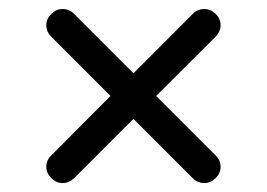

<svg xmlns="http://www.w3.org/2000/svg" viewBox="-20 -561 591 425"><path d="M118.7 -155.8Q104.5 -155.8 93.5 -166.7Q82.5 -177.7 82.5 -191.9Q82.5 -206.5 93.3 -216.8L224.6 -348.6L93.3 -480Q82.5 -490.7 82.5 -505.4Q82.5 -519.5 93.5 -530.3Q104.5 -541 118.7 -541Q133.3 -541 144 -530.3L275.4 -398.9L406.7 -530.3Q417 -541 432.1 -541Q446.3 -541 457.3 -530.3Q468.3 -519.5 468.3 -505.4Q468.3 -491.7 457.5 -480L325.7 -348.6L457.5 -216.8Q468.3 -206.1 468.3 -191.9Q468.3 -177.7 457.3 -166.7Q446.3 -155.8 432.1 -155.8Q417.5 -155.8 406.7 -166.5L275.4 -297.9L144 -166.5Q132.3 -155.8 118.7 -155.8Z"/></svg>

Font: Cutive
Style: Regular
Weight: 400
Version: Version 1.100; ttfautohint (v1.8.4.7-5d5b)